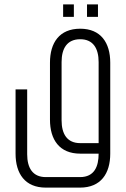

<svg xmlns="http://www.w3.org/2000/svg" viewBox="-20 -701 574 876"><path d="M268 -681V-624H317V-681ZM377 -681V-624H427V-681ZM51 -293V0C51 91 94 155 189 155H345C440 155 483 91 483 0V-415C483 -506 440 -570 346 -570C251 -570 208 -506 208 -415V-155C208 -64 251 0 346 0H430C430 58 411 107 345 107H189C129 107 104 65 104 3V-293ZM430 -48H346C286 -48 261 -90 261 -152V-418C261 -480 286 -522 346 -522C405 -522 430 -480 430 -418Z"/></svg>

Font: Modon Arabic
Style: Regular
Weight: 400
Designer: Ahmedzaza
Foundry: Ahmedzaza
Version: Version 2.010